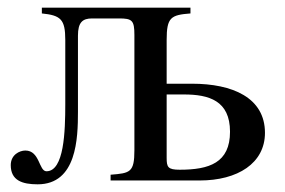

<svg xmlns="http://www.w3.org/2000/svg" viewBox="-20 -470 742 500"><path d="M414 -224H459C524 -224 579 -208 579 -127C579 -46 525 -28 448 -28C417 -28 414 -35 414 -59ZM414 -252V-366C414 -425 425 -431 476 -435V-450H89V-435C138 -430 150 -420 150 -366V-199C150 -128 147 -24 101 -24C81 -24 84 -78 46 -78C31 -78 8 -67 8 -40C8 0 38 10 78 10C180 10 183 -110 183 -179V-377C183 -412 195 -422 220 -422H290C324 -422 330 -417 330 -379V-79C330 -21 319 -19 268 -15V0H500C599 0 670 -45 670 -124C670 -216 585 -252 480 -252Z"/></svg>

Font: XITS
Style: Regular
Weight: 400
Designer: MicroPress Inc., with final additions and corrections provided by Coen Hoffman, Elsevier (retired)
Version: Version 1.302